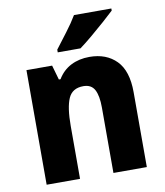

<svg xmlns="http://www.w3.org/2000/svg" viewBox="-85 -836 778 906"><g transform="rotate(-10 304.0 -383.0)"><path d="M368 -559Q449 -559 497 -510Q545 -461 545 -359V0H385V-313Q385 -370 369.5 -399Q354 -428 316 -428Q263 -428 244 -385Q225 -342 225 -253V0H65V-549H188L208 -479H216Q240 -519 279 -539Q318 -559 368 -559ZM510 -756Q491 -738 459.5 -710Q428 -682 394 -653.5Q360 -625 334 -606H225V-619Q250 -652 280.5 -692Q311 -732 331 -766H510Z"/></g></svg>

Font: Noto Sans Arabic SemCond ExtBd
Style: Regular
Weight: 800
Width: 4
Designer: Monotype Design Team, Nadine Chahine, Nizar Qandah and Khaled Hosny
Foundry: Monotype Imaging Inc.
Version: Version 2.012; ttfautohint (v1.8.4.7-5d5b)